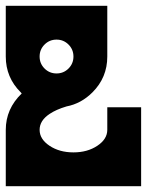

<svg xmlns="http://www.w3.org/2000/svg" viewBox="-20 -645 567 665"><path d="M117.2 -449.2Q117.2 -424.8 134.3 -407.7Q151.4 -390.6 175.8 -390.6Q200.2 -390.6 217.3 -407.7Q234.4 -424.8 234.4 -449.2Q234.4 -473.6 217.3 -490.7Q200.2 -507.8 175.8 -507.8Q151.4 -507.8 134.3 -490.7Q117.2 -473.6 117.2 -449.2ZM0 0V-195.3Q0 -268.1 55.2 -321.3Q53.2 -323.2 51.8 -325.2Q0 -376.5 0 -449.2V-625H351.6V-449.2Q351.6 -376.5 300.3 -325.2Q261.2 -286.1 210.4 -276.4Q174.3 -265.6 151.9 -250.5Q117.2 -227.5 117.2 -195.3Q117.2 -163.1 151.6 -140.1Q186 -117.2 234.4 -117.2Q282.7 -117.2 317.1 -140.1Q351.6 -163.1 351.6 -195.3V-273.4H468.8V0Z"/></svg>

Font: Leporid
Style: Regular
Weight: 400
Designer: GGBotNet
Foundry: GGBotNet
Version: 1.00